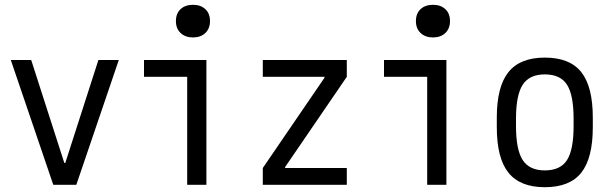

<svg xmlns="http://www.w3.org/2000/svg" viewBox="-20 -770 2540 800"><path d="M202 0 25 -520H110L248 -91H252L390 -520H475L298 0Z M760 0V-450H580V-520H840V0ZM784 -614Q752 -614 732.5 -632.5Q713 -651 713 -682Q713 -714 732.5 -732Q752 -750 784 -750Q816 -750 835.5 -732Q855 -714 855 -682Q855 -651 835.5 -632.5Q816 -614 784 -614Z M1075 0V-70L1332 -446V-450H1075V-520H1425V-450L1168 -74V-70H1425V0Z M1760 0V-450H1580V-520H1840V0ZM1784 -614Q1752 -614 1732.5 -632.5Q1713 -651 1713 -682Q1713 -714 1732.5 -732Q1752 -750 1784 -750Q1816 -750 1835.5 -732Q1855 -714 1855 -682Q1855 -651 1835.5 -632.5Q1816 -614 1784 -614Z M2250 10Q2147 10 2098.5 -50.5Q2050 -111 2050 -240V-280Q2050 -409 2098.5 -469.5Q2147 -530 2250 -530Q2354 -530 2402 -469.5Q2450 -409 2450 -280V-240Q2450 -111 2402 -50.5Q2354 10 2250 10ZM2250 -60Q2315 -60 2342.5 -103Q2370 -146 2370 -245V-275Q2370 -374 2342.5 -417Q2315 -460 2250 -460Q2186 -460 2158 -417Q2130 -374 2130 -275V-245Q2130 -146 2158 -103Q2186 -60 2250 -60Z"/></svg>

Font: M PLUS 1 Code
Style: Regular
Weight: 400
Designer: Coji Morishita
Foundry: UNDERFOREST DESIGN
Version: Version 1.005